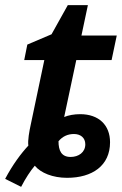

<svg xmlns="http://www.w3.org/2000/svg" viewBox="-49 -680 473 745"><path d="M-29 14 33 45C50 12 69 -17 86 -37C109 -9 156 10 211 10C309 10 378 -37 378 -128C378 -195 334 -237 262 -237C239 -237 217 -233 200 -226L247 -447H384L404 -542H267L292 -660H214L151 -547L57 -507L45 -447H123L70 -195C65 -172 58 -135 61 -115C33 -85 0 -41 -29 14ZM225 -71C189 -71 178 -96 178 -132C194 -151 214 -160 238 -160C263 -160 282 -146 282 -120C282 -89 256 -71 225 -71Z"/></svg>

Font: Noto Sans SemiBold
Style: Italic
Weight: 600
Italic angle: -12°
Designer: Monotype Design Team
Foundry: Monotype Imaging Inc.
Version: Version 2.013